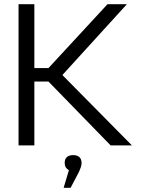

<svg xmlns="http://www.w3.org/2000/svg" viewBox="-20 -690 669 911"><path d="M68 -670V0H143V-303H210L505 0H606L276 -334L582 -670H490L210 -367H143V-670ZM282 201H315L355 125C363 106 367 96 367 84V83C367 59 353 46 327 46C301 46 287 59 287 82V84C287 99 294 111 307 117Z"/></svg>

Font: LT Wave Alt Light
Style: Regular
Weight: 300
Designer: Daniel Lyons
Version: Version 2.5 (Glyphs App)